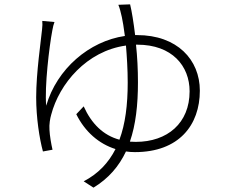

<svg xmlns="http://www.w3.org/2000/svg" viewBox="-20 -805 1040 881"><path d="M577 -785 523 -783C529 -769 535 -746 539 -727C543 -709 548 -679 553 -640C389 -616 241 -489 192 -320C184 -407 206 -592 220 -665C223 -682 226 -694 230 -704L174 -709C175 -697 175 -686 173 -670C168 -618 146 -472 146 -358C146 -265 161 -169 177 -110L221 -118C215 -143 208 -185 207 -209C205 -234 210 -262 215 -279C252 -420 377 -571 558 -596C562 -547 566 -488 566 -426C566 -324 555 -236 528 -164C454 -184 400 -237 364 -317L330 -281C370 -200 434 -145 510 -121C478 -58 431 -8 364 27L409 56C478 14 526 -42 558 -110C571 -108 585 -107 599 -107C801 -107 897 -231 897 -389C897 -531 793 -644 609 -644H600C593 -702 585 -752 577 -785ZM604 -600H610C770 -600 850 -502 850 -386C850 -240 748 -154 603 -154L576 -155C603 -233 613 -324 613 -427C613 -486 610 -546 604 -600Z"/></svg>

Font: Noto Sans TC Light
Style: Regular
Weight: 300
Designer: Ryoko NISHIZUKA 西塚涼子 (kana, bopomofo & ideographs); Paul D. Hunt (Latin, Greek & Cyrillic); Sandoll Communications 산돌커뮤니
Foundry: Adobe
Version: Version 2.004;hotconv 1.0.118;makeotfexe 2.5.65603